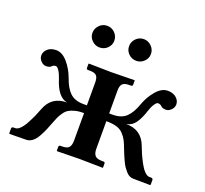

<svg xmlns="http://www.w3.org/2000/svg" viewBox="-111 -757 952 890"><g transform="rotate(20 365.5 -312.0)"><path d="M400.9 -570.8Q400.9 -593.3 416.7 -609.1Q432.6 -625 455.1 -625Q476.6 -625 492.7 -608.9Q508.8 -592.8 508.8 -570.8Q508.8 -549.3 492.7 -533.7Q476.6 -518.1 455.1 -518.1Q432.6 -518.1 416.7 -533.7Q400.9 -549.3 400.9 -570.8ZM220.2 -570.8Q220.2 -592.8 236.1 -608.9Q252 -625 273.9 -625Q296.4 -625 312.3 -609.1Q328.1 -593.3 328.1 -570.8Q328.1 -549.3 312.3 -533.7Q296.4 -518.1 273.9 -518.1Q252.4 -518.1 236.3 -533.7Q220.2 -549.3 220.2 -570.8ZM420.9 -208V-71.8Q420.9 -49.3 430.4 -38.6Q439.9 -27.8 463.9 -27.8H472.2Q480 -27.8 480 -20V-1L479 1Q402.8 -1 363.8 -1L253.9 1L252 -1V-20Q252 -27.8 259.8 -27.8H268.1Q292.5 -27.8 301.8 -38.3Q311 -48.8 311 -71.8V-208Q286.6 -208 268.3 -203.4Q250 -198.7 238.3 -191.9Q226.6 -185.1 216.8 -171.4Q207 -157.7 201.4 -145.8Q195.8 -133.8 188 -112.8Q179.2 -89.4 173.8 -77.1Q168 -63.5 156.7 -42.7Q145.5 -22 131.6 -11.2Q117.7 -0.5 102.1 0L20 1L17.1 -1V-23.9Q17.1 -33.2 26.9 -33.2H35.2Q46.9 -33.2 59.8 -46.6Q72.8 -60.1 84.2 -81.8Q95.7 -103.5 103.5 -121.1Q110.8 -138.2 118.2 -157.2Q144 -227.1 220.2 -227.1Q172.4 -235.4 147 -317.9Q139.6 -340.3 130.4 -354.2Q121.1 -368.2 113.8 -368.2Q103.5 -368.2 96.2 -360.8Q88.9 -352.1 69.8 -352.1Q56.6 -352.1 44.9 -364.3Q33.2 -376.5 33.2 -391.1Q33.2 -410.2 48.8 -424.1Q64.5 -438 90.8 -438Q120.6 -438 147 -407.5Q173.3 -377 188 -336.9Q203.6 -291.5 227.3 -268.8Q251 -246.1 293.9 -246.1H311V-359.9Q311 -382.3 302 -392.1Q293 -401.9 268.1 -401.9H259.8Q252 -401.9 252 -410.2V-429.2L253.9 -431.2Q328.6 -429.2 363.8 -429.2L479 -431.2L480 -429.2V-410.2Q480 -401.9 472.2 -401.9H463.9Q439.5 -401.9 430.2 -392.1Q420.9 -382.3 420.9 -359.9V-246.1H438Q481 -246.1 504.6 -268.8Q528.3 -291.5 543.9 -336.9Q558.6 -377 585 -407.5Q611.3 -438 641.1 -438Q667.5 -438 683.3 -424.1Q699.2 -410.2 699.2 -391.1Q699.2 -376.5 687.3 -364.3Q675.3 -352.1 662.1 -352.1Q643.6 -352.1 636.2 -360.8Q628.9 -368.2 618.2 -368.2Q610.8 -368.2 601.6 -354.2Q592.3 -340.3 585 -317.9Q573.2 -279.8 556.4 -255.9Q539.6 -231.9 512.2 -227.1Q587.9 -227.1 613.8 -157.2Q621.1 -138.2 628.4 -121.1Q636.2 -103.5 647.7 -81.8Q659.2 -60.1 672.1 -46.6Q685.1 -33.2 696.8 -33.2H705.1Q714.8 -33.2 714.8 -23.9V-1L711.9 1L629.9 0Q619.6 0 610.1 -4.6Q600.6 -9.3 592 -19.5Q583.5 -29.8 577.6 -38.1Q571.8 -46.4 564.5 -62.3Q557.1 -78.1 554.2 -85Q551.3 -91.8 544.9 -107.9Q543.5 -111.3 543 -112.8Q533.2 -139.2 525.9 -153.3Q518.6 -167.5 505.1 -181.9Q491.7 -196.3 471.4 -202.1Q451.2 -208 420.9 -208Z"/></g></svg>

Font: Linux Libertine G
Style: Semibold
Weight: 600
Designer: Philipp H. Poll
Foundry: Philipp H. Poll
Version: Version 5.1.1